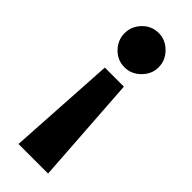

<svg xmlns="http://www.w3.org/2000/svg" viewBox="-215 -475 684 684"><g transform="rotate(45 127.0 -133.5)"><path d="M78 -227H174L202 183H53ZM127 -450Q161 -450 187 -424Q213 -398 213 -363Q213 -329 187 -303Q161 -277 127 -277Q91 -277 66 -303Q41 -329 41 -363Q41 -398 66 -424Q91 -450 127 -450Z"/></g></svg>

Font: Podkova ExtraBold
Style: Regular
Weight: 800
Designer: Ilya Yudin
Foundry: Cyreal (www.cyreal.org)
Version: Version 2.103